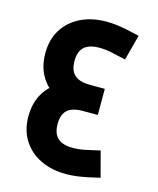

<svg xmlns="http://www.w3.org/2000/svg" viewBox="-107 -749 703 852"><g transform="rotate(15 245.0 -323.0)"><path d="M279 -263Q212 -263 160 -287.5Q108 -312 79 -358Q50 -404 50 -468Q50 -532 79.5 -578Q109 -624 160 -648.5Q211 -673 277 -673Q303 -673 328.5 -669.5Q354 -666 379.5 -660.5Q405 -655 430 -649L399 -532Q361 -541 332 -547Q303 -553 277 -553Q229 -553 206.5 -532Q184 -511 184 -468Q184 -425 206.5 -404Q229 -383 279 -383ZM277 27Q211 27 160 2.5Q109 -22 79.5 -68Q50 -114 50 -178Q50 -242 79 -288Q108 -334 160 -358.5Q212 -383 279 -383V-263Q229 -263 206.5 -242.5Q184 -222 184 -178Q184 -135 206.5 -114Q229 -93 277 -93Q303 -93 332 -99Q361 -105 399 -114L430 3Q405 9 379.5 14.5Q354 20 328.5 23.5Q303 27 277 27ZM279 -263V-383H346V-263Z"/></g></svg>

Font: Titillium Web
Style: Bold
Weight: 700
Designer: Mohamed Gaber, Accademia di Belle Arti di Urbino
Foundry: Kief Type Foundry, Accademia di Belle Arti di Urbino
Version: Version 3.000